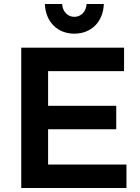

<svg xmlns="http://www.w3.org/2000/svg" viewBox="-20 -938 701 958"><path d="M290 -918H204C207 -829 267 -770 351 -770C435 -770 495 -829 498 -918H412C410 -881 385 -854 351 -854C317 -854 292 -881 290 -918ZM599 -700H86V0H611V-117H220V-293H560V-410H220V-583H599Z"/></svg>

Font: Montserrat_SPRD_medium Medium
Style: Regular
Weight: 400
Designer: Julieta Ulanovsky edited by Nelly Hempel
Foundry: Julieta Ulanovsky
Version: Version 4.000;PS 004.000;hotconv 1.0.88;makeotf.lib2.5.64775